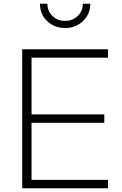

<svg xmlns="http://www.w3.org/2000/svg" viewBox="-20 -1009 654 1029"><path d="M99 -745H559V-700H149V-396H539V-351H149V-45H559V0H99ZM194 -989H234Q234 -950 261 -923.5Q288 -897 329 -897Q369 -897 396.5 -923.5Q424 -950 424 -989H464Q464 -934 425 -896.5Q386 -859 329 -859Q271 -859 232.5 -896Q194 -933 194 -989Z"/></svg>

Font: Eudoxus Sans ExtraLight
Style: Regular
Weight: 200
Designer: Stijn de Vries
Foundry: tokotype
Version: Version 2.005